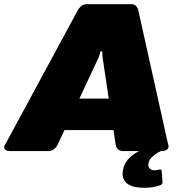

<svg xmlns="http://www.w3.org/2000/svg" viewBox="-50 -720 887 915"><path d="M-30 -18.3Q-30 -26.7 -24.2 -33.3L318.3 -666.7Q322.5 -677.5 334.6 -688.8Q346.7 -700 360.8 -700H469.2H577.5Q591.7 -700 600.4 -688.8Q609.2 -677.5 610 -666.7L750.8 -33.3Q753.3 -28.3 753.3 -22.5V-20.8Q750.8 0 716.7 0H715.8Q661.7 28.3 657.5 58.3Q657.5 60 657.1 61.7Q656.7 63.3 656.7 65Q656.7 76.7 664.6 84.2Q672.5 91.7 685.8 91.7Q695 91.7 706.7 88.3Q708.3 87.5 711.7 87.5Q720 87.5 720.8 95.8L724.2 145.8Q724.2 146.7 725 148.3Q725 149.2 725 150L724.2 151.7Q723.3 158.3 714.2 162.5Q679.2 175 639.2 175Q534.2 175 534.2 106.7Q534.2 101.7 535.8 91.7Q544.2 35.8 612.5 0H537.5Q505.8 0 500.8 -33.3L490.8 -100H257.5L225.8 -33.3Q210.8 0 179.2 0H0Q-30 0 -30 -18.3ZM328.3 -250H468.3L438.3 -450L437.5 -475H433.3H429.2L421.7 -450Z"/></svg>

Font: BoonTook Mon
Style: Italic
Weight: 400
Italic angle: -9°
Designer: Sungsit Sawaiwan
Foundry: FontUni
Version: Version 3.0